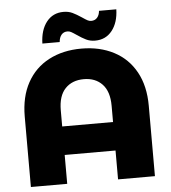

<svg xmlns="http://www.w3.org/2000/svg" viewBox="-60 -973 914 1027"><g transform="rotate(-5 397.0 -459.0)"><path d="M730 -378V0H532V-155H259V0H64V-378Q64 -484 105.5 -559.5Q147 -635 222.5 -674.5Q298 -714 397 -714Q496 -714 571.5 -674.5Q647 -635 688.5 -559.5Q730 -484 730 -378ZM532 -308V-395Q532 -472 495 -511Q458 -550 396 -550Q333 -550 296 -511Q259 -472 259 -395V-308ZM379 -789Q360 -802 350.5 -807Q341 -812 331 -812Q311 -812 299 -798Q287 -784 285 -759H192Q194 -832 228 -875Q262 -918 319 -918Q346 -918 367 -908Q388 -898 415 -880Q434 -867 443.5 -862Q453 -857 463 -857Q483 -857 495 -870.5Q507 -884 509 -907H602Q600 -836 566 -793Q532 -750 475 -750Q448 -750 426.5 -760.5Q405 -771 379 -789Z"/></g></svg>

Font: Montserrat Alternates ExtraBold
Style: Regular
Weight: 800
Designer: Julieta Ulanovsky
Foundry: Julieta Ulanovsky
Version: Version 7.200